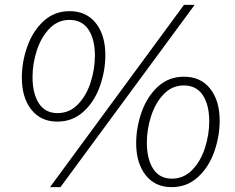

<svg xmlns="http://www.w3.org/2000/svg" viewBox="-20 -758 969 791"><path d="M70 -438Q70 -503 92.5 -566.5Q115 -630 159.5 -671Q204 -712 267 -712Q336 -712 375 -662.5Q414 -613 414 -531Q414 -466 391.5 -402.5Q369 -339 324 -298Q279 -257 216 -257Q148 -257 109 -306.5Q70 -356 70 -438ZM371 -528Q371 -596 344.5 -636Q318 -676 266 -676Q218 -676 183.5 -640Q149 -604 131.5 -549.5Q114 -495 114 -441Q114 -373 140 -332.5Q166 -292 217 -292Q266 -292 301 -328Q336 -364 353.5 -419Q371 -474 371 -528ZM738 -738H782L229 13H186ZM541 -168Q541 -233 563.5 -296.5Q586 -360 630.5 -401Q675 -442 738 -442Q807 -442 846 -392.5Q885 -343 885 -261Q885 -196 862.5 -132.5Q840 -69 795 -28Q750 13 687 13Q619 13 580 -36.5Q541 -86 541 -168ZM842 -258Q842 -326 815.5 -366Q789 -406 737 -406Q689 -406 654.5 -370Q620 -334 602.5 -279.5Q585 -225 585 -171Q585 -103 611 -62.5Q637 -22 688 -22Q737 -22 772 -58Q807 -94 824.5 -149Q842 -204 842 -258Z"/></svg>

Font: Nebula Sans Light
Style: Regular
Weight: 300
Italic angle: -9°
Designer: Paul D. Hunt for Adobe (as Source Sans)
Foundry: Nebula Entertainment & Broadcasting LLC
Version: Version 1.010